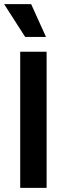

<svg xmlns="http://www.w3.org/2000/svg" viewBox="-24 -911 320 931"><path d="M74 0V-660H202V0ZM98 -732 -4 -891H127L199 -732Z"/></svg>

Font: Bricolage Grotesque 24pt SemiBold
Style: Regular
Weight: 600
Designer: Mathieu Triay
Foundry: Atelier Triay
Version: Version 1.001;gftools[0.9.33.dev8+g029e19f]